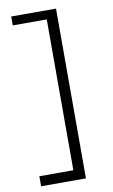

<svg xmlns="http://www.w3.org/2000/svg" viewBox="-97 -702 578 979"><g transform="rotate(-10 192.5 -212.5)"><path d="M266 -652V227H34V175H210V-606H34V-652Z"/></g></svg>

Font: GFS Neohellenic Rg
Style: Regular
Weight: 400
Designer: Takis Katsoulidis and George D. Matthiopoulos
Foundry: Takis Katsoulidis and George D. Matthiopoulos
Version: Version 1.0